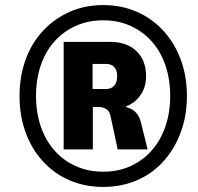

<svg xmlns="http://www.w3.org/2000/svg" viewBox="-20 -731 782 757"><path d="M387 6Q315 6 254.5 -20Q194 -46 149.5 -94.5Q105 -143 81 -209Q57 -275 57 -352Q57 -430 81 -496Q105 -562 150 -610Q195 -658 255 -684.5Q315 -711 387 -711Q459 -711 519.5 -684.5Q580 -658 624 -610Q668 -562 692.5 -496.5Q717 -431 717 -353Q717 -275 692.5 -209Q668 -143 624 -94.5Q580 -46 519.5 -20Q459 6 387 6ZM387 -54Q446 -54 494.5 -76Q543 -98 578 -137.5Q613 -177 632 -232Q651 -287 651 -353Q651 -419 632 -474Q613 -529 578 -568Q543 -607 494.5 -629Q446 -651 387 -651Q328 -651 279 -629Q230 -607 195 -568Q160 -529 141 -474Q122 -419 122 -353Q122 -287 141 -232Q160 -177 195 -137.5Q230 -98 279 -76Q328 -54 387 -54ZM231 -142V-566H413Q480 -566 518 -529.5Q556 -493 556 -430Q556 -388 534 -356Q512 -324 475 -311L485 -306Q504 -301 517 -286Q530 -271 535 -251L562 -142H444L415 -277Q411 -294 398 -301.5Q385 -309 371 -309H334L346 -319V-142ZM345 -380H398Q419 -380 430.5 -393.5Q442 -407 442 -430Q442 -454 430.5 -466.5Q419 -479 398 -479H345Z"/></svg>

Font: Nunito Sans 7pt SemiCondensed Black
Style: Italic
Weight: 900
Width: 4
Italic angle: -9°
Designer: Vernon Adams
Foundry: Vernon Adams
Version: Version 3.101;gftools[0.9.27]